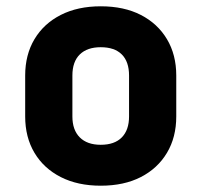

<svg xmlns="http://www.w3.org/2000/svg" viewBox="-20 -580 640 610"><path d="M300 10Q227 10 173 -17.5Q119 -45 89.5 -94.5Q60 -144 60 -210V-340Q60 -406 89.5 -455.5Q119 -505 173 -532.5Q227 -560 300 -560Q374 -560 427.5 -532.5Q481 -505 510.5 -455.5Q540 -406 540 -340V-210Q540 -144 510.5 -94.5Q481 -45 427.5 -17.5Q374 10 300 10ZM300 -120Q344 -120 367 -143.5Q390 -167 390 -210V-340Q390 -384 367 -407Q344 -430 300 -430Q257 -430 233.5 -407Q210 -384 210 -340V-210Q210 -167 233.5 -143.5Q257 -120 300 -120Z"/></svg>

Font: JetBrains Mono NL ExtraBold
Style: Regular
Weight: 800
Designer: Philipp Nurullin, Konstantin Bulenkov
Foundry: JetBrains
Version: Version 2.304; ttfautohint (v1.8.4.7-5d5b)